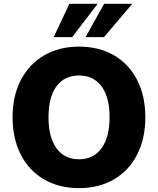

<svg xmlns="http://www.w3.org/2000/svg" viewBox="-20 -975 828 1007"><path d="M45.9 -360.4Q45.9 -471.7 89.4 -555.2Q132.8 -638.7 211.4 -684.6Q290 -730.5 394.5 -730.5Q499 -730.5 577.6 -685.1Q656.2 -639.6 699.2 -555.7Q742.2 -471.7 742.2 -360.4Q742.2 -248 699.2 -164.1Q656.2 -80.1 577.6 -34.2Q499 11.7 394.5 11.7Q290 11.7 210.9 -34.2Q131.8 -80.1 88.9 -164.6Q45.9 -249 45.9 -360.4ZM394.5 -139.6Q470.7 -139.6 512.7 -197.8Q554.7 -255.9 554.7 -360.4Q554.7 -464.8 512.7 -522Q470.7 -579.1 394.5 -579.1Q318.4 -579.1 276.4 -522.5Q234.4 -465.8 234.4 -360.4Q234.4 -254.9 276.4 -197.3Q318.4 -139.6 394.5 -139.6ZM343.8 -955.1H492.2L358.4 -780.3H261.7ZM526.4 -955.1H673.8L525.4 -780.3H428.7Z"/></svg>

Font: Min Sans Black
Style: Regular
Weight: 900
Designer: Jinseong-Kim, NotoSansCJK, Nunito
Foundry: Jinseong-Kim
Version: Version 1.000